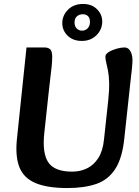

<svg xmlns="http://www.w3.org/2000/svg" viewBox="-20 -935 704 971"><path d="M321 16Q222 16 162.5 -8Q103 -32 80 -85Q57 -138 65 -226L114 -695H205Q224 -695 234 -685.5Q244 -676 244 -649Q244 -625 241.5 -601Q239 -577 235 -545Q231 -513 226 -466L204 -262Q193 -160 224.5 -113.5Q256 -67 345 -67Q386 -67 420 -83.5Q454 -100 477 -135.5Q500 -171 506 -230L527 -424Q533 -480 532 -517Q531 -554 526 -578.5Q521 -603 517 -619.5Q513 -636 513 -649Q513 -661 529.5 -671.5Q546 -682 569 -688.5Q592 -695 609 -695Q624 -695 633 -685Q642 -675 646 -660.5Q650 -646 650 -633Q650 -616 647 -586Q644 -556 640 -524L609 -238Q599 -137 563.5 -81.5Q528 -26 467.5 -5Q407 16 321 16ZM394 -728Q349 -728 322 -754.5Q295 -781 295 -818Q295 -857 324 -886Q353 -915 400 -915Q444 -915 470.5 -888.5Q497 -862 497 -826Q497 -786 468 -757Q439 -728 394 -728ZM395 -780Q412 -780 423.5 -792Q435 -804 435 -824Q435 -844 425 -853.5Q415 -863 399 -863Q381 -863 369 -852.5Q357 -842 357 -820Q357 -802 368 -791Q379 -780 395 -780Z"/></svg>

Font: Alkatra Medium
Style: Regular
Weight: 500
Designer: Suman Bhandary
Version: Version 1.100;gftools[0.9.22]